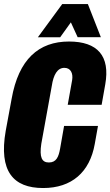

<svg xmlns="http://www.w3.org/2000/svg" viewBox="-24 -926 549 954"><path d="M190.4 8.3C331.5 8.3 421.9 -69.8 446.8 -210.4L462.9 -300.3H294.4L274.9 -189C267.6 -146.5 255.9 -118.7 218.8 -118.7C183.6 -118.7 171.4 -144.5 181.2 -211.4L233.4 -499.5C241.7 -554.7 261.2 -588.9 295.9 -588.9C327.6 -588.9 339.8 -561.5 334.5 -528.3L312.5 -405.3H481L499 -506.8C523.9 -647.5 461.4 -719.7 318.8 -719.7C168.5 -719.7 68.4 -631.8 33.7 -434.6L4.4 -275.9C-30.8 -75.2 41.5 8.3 190.4 8.3ZM164.1 -740.7H274.9L328.1 -814.9L361.8 -741.2H477.1L412.6 -905.8H285.2Z"/></svg>

Font: Roboto Flex Super Cond Black
Style: Italic
Weight: 900
Width: 3
Italic angle: -10°
Designer: Berlow after Robertson
Foundry: Google
Version: Version 3.200;Glyphs 3.3 (3311)